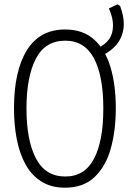

<svg xmlns="http://www.w3.org/2000/svg" viewBox="-20 -862 603 892"><path d="M282 10Q218 10 172.5 -18.5Q127 -47 99 -97.5Q71 -148 58 -215Q45 -282 45 -359Q45 -531 104.5 -628Q164 -725 283 -725Q365 -725 417 -678.5Q469 -632 493.5 -549.5Q518 -467 518 -359Q518 -255 494.5 -171.5Q471 -88 419 -39Q367 10 282 10ZM283 -42Q374 -42 417 -125Q460 -208 460 -358Q460 -509 416.5 -591Q373 -673 283 -673Q190 -673 146.5 -589Q103 -505 103 -358Q103 -210 147 -126Q191 -42 283 -42ZM437 -640Q470 -656 487.5 -681Q505 -706 505 -744Q505 -762 500.5 -780.5Q496 -799 486 -823L526 -842L538 -834Q547 -810 551 -789.5Q555 -769 555 -751Q555 -704 530.5 -667Q506 -630 453 -603Z"/></svg>

Font: Noto Sans Mono SemiCondensed Light
Style: Regular
Weight: 300
Width: 4
Designer: Monotype Design Team
Foundry: Monotype Imaging Inc.
Version: Version 2.014; ttfautohint (v1.8.4.7-5d5b)